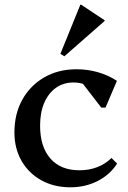

<svg xmlns="http://www.w3.org/2000/svg" viewBox="-20 -795 550 828"><path d="M283.4 12.7Q212.8 12.7 158.2 -17.6Q103.6 -47.8 72.9 -101.4Q42.2 -154.9 42.2 -223.6Q42.2 -304.3 76.4 -365.5Q110.6 -426.6 171 -461.5Q231.3 -496.3 310.1 -496.3Q358.2 -496.3 402 -483.7Q445.8 -471.1 484.3 -446.5L435 -331H416.7L310 -469.4H391.2V-397.7Q356.3 -439.3 296.9 -439.3Q253.6 -439.3 221.1 -416.2Q188.7 -393.1 170.8 -351.5Q152.9 -310 152.9 -253.4Q152.9 -162.1 197.3 -111.4Q241.6 -60.7 322.4 -60.7Q405.8 -60.7 460.9 -113.6L485.1 -89.6Q453.8 -41.1 400.8 -14.2Q347.8 12.7 283.4 12.7ZM257.6 -552.3 240.4 -562.7 326.6 -774.9H329.7L431.2 -707.6V-704.5Z"/></svg>

Font: Platypi Light
Style: Regular
Weight: 300
Designer: David Sargent
Foundry: Bolt Cutter Type
Version: Version 1.200